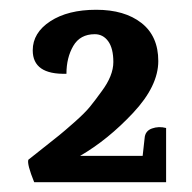

<svg xmlns="http://www.w3.org/2000/svg" viewBox="-20 -651 393 393"><path d="M320 -278H50Q35 -315 38 -324Q43 -328 67 -347Q91 -366 101 -374Q111 -382 132.5 -401Q154 -420 164.5 -433Q175 -446 188 -464Q212 -496 212 -524Q212 -552 201.5 -566.5Q191 -581 174 -581Q144 -581 130 -557Q116 -533 116 -500Q47 -498 47 -548Q47 -584 83 -607.5Q119 -631 177 -631Q235 -631 269.5 -604Q304 -577 304 -526Q304 -475 252.5 -420Q201 -365 144 -332H272L276 -368Q277 -383 291 -388Q305 -393 320 -389Z"/></svg>

Font: Karma
Style: Bold
Weight: 700
Designer: Joana Correia
Foundry: Indian Type Foundry
Version: Version 1.202;PS 1.0;hotconv 1.0.78;makeotf.lib2.5.61930; tt